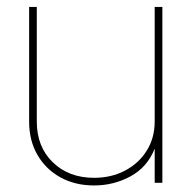

<svg xmlns="http://www.w3.org/2000/svg" viewBox="-20 -536 561 563"><path d="M255.9 7.8Q200.2 7.8 157.2 -15.9Q114.3 -39.6 89.8 -81.8Q65.4 -124 65.4 -179.7V-515.6H87.9V-179.7Q87.9 -105.5 134.8 -60.1Q181.6 -14.6 255.9 -14.6Q306.6 -14.6 346.9 -35.9Q387.2 -57.1 410.4 -94.5Q433.6 -131.8 433.6 -179.7V-515.6H456.1V0H433.6V-100.1Q412.1 -45.9 362.8 -19Q313.5 7.8 255.9 7.8Z"/></svg>

Font: Inter Display Thin
Style: Regular
Weight: 100
Designer: Rasmus Andersson
Foundry: rsms
Version: Version 4.000;git-a52131595